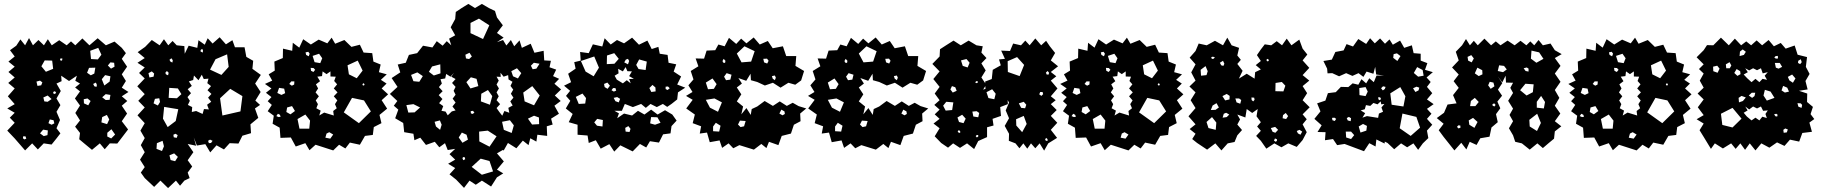

<svg xmlns="http://www.w3.org/2000/svg" viewBox="-20 -741 9296 979"><path d="M55 -35 17 -75 55 -115 30 -141 55 -166 17 -188 55 -210 20 -250 55 -290 22 -318 55 -346 23 -374 55 -401 23 -427 55 -453 31 -485 63 -508 84 -540 108 -510 128 -547 148 -510 176 -537 204 -510 224 -541 244 -510 282 -536 320 -510 342 -530 364 -510 400 -545 436 -510 478 -546 520 -510 564 -529 601 -497 622 -470 601 -441 628 -401 601 -362 622 -328 601 -294 635 -272 601 -250 629 -226 601 -202 628 -162 601 -123 633 -81 601 -39 578 -9 540 -10 514 20 489 -10 449 23 409 -10 384 -31 388 -63 363 -95 388 -127 364 -165 388 -203 362 -239 388 -275 363 -295 388 -315 364 -329 372 -355 332 -328 292 -355 294 -327 268 -315 290 -277 268 -239 288 -205 268 -171 286 -129 268 -87 288 -61 268 -35 243 -4 203 -10 173 21 144 -10 108 26ZM497 -462 481 -497 440 -482 444 -440 479 -438ZM298 -443H288L286 -435L292 -431L297 -434ZM246 -432 208 -433 191 -403 214 -375 251 -390ZM562 -421 543 -423 530 -407 546 -391 564 -401ZM466 -396 434 -395 424 -370 443 -357 461 -366ZM543 -352 516 -358 499 -337 512 -305 539 -325ZM184 -330 166 -325 171 -303 190 -306 196 -321ZM474 -308 469 -320 455 -313 461 -301 472 -298ZM260 -276 251 -272 253 -263 261 -262 266 -269ZM543 -257 519 -261 501 -245 519 -231 539 -232ZM243 -236 223 -254 201 -244 206 -224 223 -222ZM442 -226 426 -239 407 -235 408 -214 430 -204ZM525 -155 501 -144 497 -117 526 -108 537 -132ZM253 -128 234 -132 227 -113 243 -105 257 -112ZM548 -82 527 -64V-45L547 -35L567 -55ZM224 -76 200 -80 184 -61 203 -47 222 -52ZM110 -46H98L97 -36L104 -30L114 -34Z M718 167 698 139 718 111 694 73 718 35 698 -1 718 -37 696 -75 718 -113 681 -153 718 -193 685 -227 718 -261 680 -301 718 -341 689 -369 718 -397 681 -421 718 -445 682 -475 720 -502 754 -537 794 -510 816 -541 838 -510 860 -532 881 -510 920 -506 922 -467 942 -508 986 -497 992 -536 1024 -513 1039 -546 1064 -519 1100 -551 1132 -515 1165 -536 1178 -500H1227L1236 -451L1271 -431L1267 -390L1310 -359L1281 -315L1309 -272L1282 -228L1306 -206L1280 -188L1297 -140L1257 -107L1260 -62L1216 -49L1196 -9L1151 -11L1122 21L1084 0L1052 36L1027 -6L984 1L968 -40L980 2L937 -7L966 35L937 76L960 108L937 139L947 167L920 180L898 206L877 180L837 218L798 180L766 212ZM1015 -484 1011 -492 1003 -486V-478L1014 -473ZM1138 -464 1079 -439 1051 -386 1109 -359 1146 -400ZM854 -444 844 -436 849 -427 859 -422 861 -434ZM831 -379 823 -370 826 -362 837 -357 840 -370ZM766 -366 754 -377 737 -368 742 -346 763 -350ZM1013 -160 1020 -185 1045 -183 1036 -207 1057 -222 1041 -243 1058 -262 1038 -281 1056 -302 1037 -317 1043 -340 1019 -338 1009 -360 992 -332 969 -356 965 -333 943 -326 958 -303 937 -286 954 -266 936 -246 948 -227 938 -206 960 -195 958 -170 980 -175ZM887 -290 843 -293 840 -242 882 -240 905 -261ZM1216 -251 1154 -288 1102 -240 1114 -152 1206 -173ZM792 -240 770 -237 763 -214 785 -203 796 -221ZM889 -184 817 -196 811 -136 835 -93 876 -124ZM886 -52 875 -59 864 -54 866 -41 881 -38ZM1051 -29 1041 -23 1045 -11 1056 -12 1064 -23ZM809 -23 780 -11 778 18 806 29 816 5ZM887 59 868 41 844 51 850 75 873 81Z M1589 -3 1558 25 1537 -11 1488 6 1463 -40 1410 -38 1406 -90 1370 -110 1376 -151 1345 -174 1366 -206 1345 -225 1364 -246 1336 -268 1364 -290 1331 -313 1368 -330 1350 -362 1381 -381 1379 -427 1422 -445 1423 -493 1470 -482 1473 -523 1506 -498 1526 -541 1565 -514 1605 -539 1649 -520 1671 -549 1689 -518 1736 -537 1772 -502 1815 -513 1834 -473 1878 -470 1884 -427 1921 -412 1912 -373 1952 -362 1922 -334 1951 -315 1926 -290 1959 -260 1926 -230 1954 -187 1915 -155 1925 -113 1886 -93 1881 -53 1841 -48 1815 -3 1764 -14 1741 16 1709 -3 1679 26ZM1559 -467 1552 -477 1538 -474 1541 -461 1554 -454ZM1607 -467 1574 -456 1584 -424 1613 -419 1623 -444ZM1804 -432 1752 -408 1759 -362 1799 -342 1829 -381ZM1579 -394 1564 -395 1566 -380 1578 -374 1587 -385ZM1682 -152 1679 -175 1697 -189 1688 -210 1700 -229 1682 -250 1701 -270 1682 -290 1699 -311 1684 -328 1692 -350 1665 -351V-377L1645 -363L1625 -377L1622 -353L1598 -350L1612 -327L1591 -311L1602 -290L1589 -270L1606 -250L1590 -229L1601 -210L1593 -189L1615 -177L1608 -152L1633 -167ZM1481 -326H1465L1455 -313L1468 -304L1480 -310ZM1834 -317 1828 -312 1830 -306 1836 -305 1839 -311ZM1429 -289 1403 -293 1394 -267 1415 -257 1434 -266ZM1836 -229 1775 -242 1733 -168 1810 -113 1871 -173ZM1469 -200 1444 -193 1440 -170 1461 -158 1484 -175ZM1407 -156 1397 -161 1389 -149 1401 -144 1411 -146ZM1561 -126 1537 -157 1497 -134 1507 -85H1557ZM1679 -55 1659 -67 1645 -60 1639 -39 1664 -34Z M2306 175 2272 148 2301 116 2265 94 2301 73 2272 45 2301 18 2263 24 2249 -11 2220 10 2197 -18 2152 -2 2123 -39 2093 -26 2088 -59 2041 -67 2036 -114 1995 -138 2011 -182 1988 -202 2006 -226 1968 -262 2007 -298 1977 -343 2021 -372 2008 -412 2049 -421 2065 -461 2107 -470 2137 -508 2185 -499 2207 -531 2237 -508 2258 -531 2281 -510 2270 -544 2301 -561 2278 -602 2301 -644 2304 -680 2334 -700 2368 -721 2402 -700 2437 -721 2473 -700 2504 -685 2514 -652 2544 -612 2514 -573 2548 -549 2514 -526 2545 -537 2562 -509 2585 -537 2602 -505 2629 -535 2641 -497 2686 -518 2705 -472 2752 -482 2755 -433 2789 -431 2782 -398 2816 -386 2800 -353 2831 -339 2807 -314 2841 -285 2809 -254 2839 -226 2807 -202 2830 -161 2790 -136 2798 -106 2768 -97 2770 -48 2720 -54 2715 -19 2684 -36 2675 -1 2646 -24 2613 15 2570 -12 2548 27 2545 23 2514 41 2549 82 2514 124 2546 143 2514 163 2484 210 2437 180 2406 201 2374 180 2346 217ZM2422 -646 2379 -624V-572L2443 -542L2475 -612ZM2386 -453 2374 -472 2353 -462 2356 -443 2372 -440ZM2731 -416 2702 -421 2687 -406 2696 -388 2715 -391ZM2225 -413 2183 -402 2167 -375 2192 -356 2226 -367ZM2616 -393 2587 -378 2596 -352 2621 -341 2638 -368ZM2136 -353 2108 -372 2076 -359 2088 -327 2118 -324ZM2303 -178 2287 -198 2303 -218 2288 -238 2303 -258 2293 -278 2303 -298 2285 -318 2303 -338 2281 -350 2295 -370 2277 -350 2255 -364 2250 -341 2226 -337 2233 -315 2218 -297 2237 -276 2217 -256 2236 -236 2219 -215 2240 -200 2231 -176 2252 -172 2263 -153 2284 -173ZM2541 -151 2552 -175 2577 -166 2572 -191 2594 -203 2582 -224 2598 -243 2585 -263 2597 -284 2583 -303 2593 -324 2573 -336 2571 -358 2548 -350 2532 -370 2533 -349 2512 -350 2523 -330 2512 -310 2524 -290 2512 -270 2523 -250 2512 -230 2530 -210 2512 -190 2526 -170ZM2410 -339 2381 -347 2358 -322 2379 -290 2419 -302ZM2694 -302 2648 -269 2655 -224 2703 -204 2732 -254ZM2468 -282 2434 -263 2432 -224 2478 -207 2490 -251ZM2088 -210 2052 -205 2062 -167 2094 -168 2122 -193ZM2392 -176 2380 -174 2381 -163 2389 -160 2399 -166ZM2728 -142 2703 -151 2672 -136 2693 -106 2729 -108ZM2600 -102 2580 -128 2540 -120 2549 -79 2589 -63ZM2232 -105 2223 -127 2196 -120 2203 -96 2224 -79ZM2512 -46 2467 -75 2423 -70 2424 -20 2476 7ZM2359 -54 2335 -65 2319 -40 2338 -13 2366 -29ZM2350 61 2341 60 2338 66 2342 76 2352 71ZM2476 80 2431 68 2385 110 2437 150 2494 133Z M3143 0 3112 32 3087 -6 3043 17 3018 -26 2982 -12 2976 -50 2925 -54V-105L2880 -118L2900 -160L2865 -188L2888 -227L2866 -252L2887 -278L2856 -304L2892 -322L2877 -365L2915 -391L2908 -424L2941 -432L2938 -476L2982 -470L3003 -515L3051 -504L3063 -546L3094 -514L3126 -537L3162 -520L3203 -549L3238 -513L3281 -534L3303 -491L3337 -502L3344 -467L3384 -461L3389 -421L3428 -413L3415 -376L3453 -351L3433 -310L3474 -294L3437 -270L3433 -234L3404 -211L3382 -196L3360 -211L3329 -195L3297 -211L3273 -191L3249 -211L3207 -195L3166 -211L3151 -176H3113L3136 -163L3127 -138L3162 -162L3203 -152L3233 -176L3266 -157L3300 -182L3333 -157L3371 -179L3408 -157L3430 -126L3404 -98L3399 -61L3361 -56L3340 -14L3294 -21L3275 11L3243 -7L3206 31ZM3135 -441 3112 -470 3075 -458 3074 -414 3113 -416ZM3034 -396 3010 -453 2942 -430 2966 -376 3007 -352ZM3182 -441 3171 -437 3163 -423 3182 -413 3188 -430ZM3278 -427 3239 -438 3224 -410 3236 -389 3272 -384ZM3156 -316 3176 -332 3196 -316 3188 -338 3212 -339 3188 -353 3202 -377 3179 -378 3170 -399 3156 -377 3132 -390 3134 -367 3114 -355 3125 -335ZM3077 -320 3060 -313 3063 -297 3078 -288 3090 -304ZM3322 -295 3307 -308 3291 -292 3301 -272 3323 -275ZM3386 -300 3374 -299V-287L3384 -282L3395 -291ZM3118 -292H3106L3098 -281L3110 -274L3122 -279ZM2950 -264 2916 -247 2931 -211 2964 -213 2968 -241ZM3127 -246 3109 -242 3118 -225 3135 -219 3142 -237ZM3332 -143 3300 -144 3295 -112 3320 -105 3348 -115ZM3054 -129 3025 -135 3010 -117 3024 -100 3052 -96ZM3184 -98 3168 -89 3170 -70 3190 -68 3195 -84Z M3750 -1 3719 15 3695 -10 3662 13 3649 -25 3599 -16 3585 -65 3548 -60 3555 -97 3512 -113 3523 -157 3479 -188 3512 -232 3478 -252 3511 -272 3490 -306 3516 -336 3502 -379 3541 -403 3527 -443 3570 -442 3583 -483 3627 -485 3643 -514 3675 -505 3697 -548 3734 -517 3759 -544 3786 -520 3823 -550 3854 -514 3895 -532 3920 -495 3972 -505 3989 -455H4040L4036 -405L4080 -379L4065 -331L4035 -309L4000 -319L3960 -294L3921 -319L3880 -305L3841 -323L3809 -332L3807 -365L3785 -329L3745 -343L3763 -315L3737 -295L3760 -260L3737 -224L3769 -198L3760 -158L3786 -190L3808 -155L3813 -185L3841 -198L3879 -226L3921 -201L3956 -224L3992 -201L4022 -217L4052 -200L4091 -188L4060 -162L4062 -123L4028 -105L4013 -60L3966 -48L3949 -1L3901 -18L3888 14L3862 -7L3824 22ZM3828 -480 3776 -505 3737 -468 3761 -423 3810 -427ZM3899 -431 3891 -442 3872 -441 3876 -423 3892 -417ZM3679 -431 3670 -441 3664 -430 3667 -422 3677 -420ZM3710 -360 3685 -368 3672 -350 3682 -332 3704 -335ZM3931 -356 3916 -353 3920 -340 3931 -332 3936 -345ZM3613 -341 3579 -320 3590 -286 3620 -288 3634 -312ZM3661 -219 3623 -239 3579 -232 3600 -192 3641 -171ZM3980 -173 3964 -182 3954 -162 3970 -153 3982 -160ZM3782 -124 3753 -126 3743 -106 3756 -93 3774 -97ZM3654 -100 3630 -115 3616 -96V-72L3647 -70Z M4372 -1 4341 15 4317 -10 4284 13 4271 -25 4221 -16 4207 -65 4170 -60 4177 -97 4134 -113 4145 -157 4101 -188 4134 -232 4100 -252 4133 -272 4112 -306 4138 -336 4124 -379 4163 -403 4149 -443 4192 -442 4205 -483 4249 -485 4265 -514 4297 -505 4319 -548 4356 -517 4381 -544 4408 -520 4445 -550 4476 -514 4517 -532 4542 -495 4594 -505 4611 -455H4662L4658 -405L4702 -379L4687 -331L4657 -309L4622 -319L4582 -294L4543 -319L4502 -305L4463 -323L4431 -332L4429 -365L4407 -329L4367 -343L4385 -315L4359 -295L4382 -260L4359 -224L4391 -198L4382 -158L4408 -190L4430 -155L4435 -185L4463 -198L4501 -226L4543 -201L4578 -224L4614 -201L4644 -217L4674 -200L4713 -188L4682 -162L4684 -123L4650 -105L4635 -60L4588 -48L4571 -1L4523 -18L4510 14L4484 -7L4446 22ZM4450 -480 4398 -505 4359 -468 4383 -423 4432 -427ZM4521 -431 4513 -442 4494 -441 4498 -423 4514 -417ZM4301 -431 4292 -441 4286 -430 4289 -422 4299 -420ZM4332 -360 4307 -368 4294 -350 4304 -332 4326 -335ZM4553 -356 4538 -353 4542 -340 4553 -332 4558 -345ZM4235 -341 4201 -320 4212 -286 4242 -288 4256 -312ZM4283 -219 4245 -239 4201 -232 4222 -192 4263 -171ZM4602 -173 4586 -182 4576 -162 4592 -153 4604 -160ZM4404 -124 4375 -126 4365 -106 4378 -93 4396 -97ZM4276 -100 4252 -115 4238 -96V-72L4269 -70Z M4779 -12 4746 -46 4771 -87 4740 -111 4771 -135 4746 -158 4771 -182 4744 -206 4771 -230 4746 -264 4771 -298 4739 -338 4771 -377 4734 -415 4771 -453 4773 -490 4804 -510 4842 -534 4879 -510 4919 -534 4959 -510 4991 -505 4984 -473 5010 -445 4984 -418 5006 -382 4984 -346 5004 -316 5003 -325 5037 -338 5042 -385 5083 -408 5074 -438 5104 -441 5085 -483 5130 -481 5146 -519 5186 -510 5208 -534 5230 -510 5259 -545 5289 -510 5314 -533 5333 -505 5360 -471 5338 -433 5375 -403 5338 -374 5366 -352 5338 -330 5372 -290 5338 -250 5363 -230 5338 -210 5368 -180 5338 -150 5371 -115 5338 -79 5370 -38 5325 -10 5304 27 5281 -10 5259 15 5237 -10 5218 17 5198 -10 5178 15 5158 -10 5124 -23 5125 -59 5103 -99 5125 -138 5108 -178 5125 -218 5118 -231 5119 -210 5080 -195 5084 -150 5041 -135 5046 -101 5013 -92V-42L4968 -22L4947 19L4911 -10L4875 13L4840 -10L4814 12ZM5166 -450 5118 -429 5119 -374 5179 -353 5202 -410ZM4908 -440 4880 -433 4889 -405 4914 -397 4924 -421ZM5322 -379 5313 -371 5317 -361H5327L5329 -370ZM4963 -328 4956 -326 4953 -319 4961 -317 4967 -322ZM5005 -288 5004 -302 4993 -284ZM4851 -296 4834 -302 4826 -285 4838 -269 4858 -278ZM5057 -263 5039 -286 5010 -271 5020 -241 5050 -235ZM5296 -272H5284L5279 -260L5290 -252L5299 -261ZM4841 -219 4805 -222 4789 -202 4802 -177 4835 -180ZM5213 -207 5200 -222 5175 -214 5187 -191 5207 -189ZM4960 -174 4938 -172 4943 -147 4968 -143 4973 -165ZM4904 -136 4886 -156 4862 -142 4870 -119 4893 -113ZM5200 -150 5161 -133 5162 -101 5192 -67 5215 -109ZM4876 -72 4869 -78 4863 -70 4869 -64H4876ZM4968 -52 4961 -53 4955 -47 4961 -40 4968 -45ZM5321 -32 5314 -38 5309 -30 5313 -23H5322Z M5644 -3 5613 25 5592 -11 5543 6 5518 -40 5465 -38 5461 -90 5425 -110 5431 -151 5400 -174 5421 -206 5400 -225 5419 -246 5391 -268 5419 -290 5386 -313 5423 -330 5405 -362 5436 -381 5434 -427 5477 -445 5478 -493 5525 -482 5528 -523 5561 -498 5581 -541 5620 -514 5660 -539 5704 -520 5726 -549 5744 -518 5791 -537 5827 -502 5870 -513 5889 -473 5933 -470 5939 -427 5976 -412 5967 -373 6007 -362 5977 -334 6006 -315 5981 -290 6014 -260 5981 -230 6009 -187 5970 -155 5980 -113 5941 -93 5936 -53 5896 -48 5870 -3 5819 -14 5796 16 5764 -3 5734 26ZM5614 -467 5607 -477 5593 -474 5596 -461 5609 -454ZM5662 -467 5629 -456 5639 -424 5668 -419 5678 -444ZM5859 -432 5807 -408 5814 -362 5854 -342 5884 -381ZM5634 -394 5619 -395 5621 -380 5633 -374 5642 -385ZM5737 -152 5734 -175 5752 -189 5743 -210 5755 -229 5737 -250 5756 -270 5737 -290 5754 -311 5739 -328 5747 -350 5720 -351V-377L5700 -363L5680 -377L5677 -353L5653 -350L5667 -327L5646 -311L5657 -290L5644 -270L5661 -250L5645 -229L5656 -210L5648 -189L5670 -177L5663 -152L5688 -167ZM5536 -326H5520L5510 -313L5523 -304L5535 -310ZM5889 -317 5883 -312 5885 -306 5891 -305 5894 -311ZM5484 -289 5458 -293 5449 -267 5470 -257 5489 -266ZM5891 -229 5830 -242 5788 -168 5865 -113 5926 -173ZM5524 -200 5499 -193 5495 -170 5516 -158 5539 -175ZM5462 -156 5452 -161 5444 -149 5456 -144 5466 -146ZM5616 -126 5592 -157 5552 -134 5562 -85H5612ZM5734 -55 5714 -67 5700 -60 5694 -39 5719 -34Z M6084 -12 6059 -32 6076 -59 6046 -83 6076 -107 6040 -148 6076 -190 6051 -230 6076 -270 6045 -300 6076 -330 6054 -372 6076 -413 6046 -447 6076 -481 6092 -519 6133 -510 6175 -533 6216 -510 6238 -549 6260 -510 6298 -497 6289 -458 6307 -436 6289 -415 6316 -380 6297 -340 6337 -365 6377 -340 6380 -373 6409 -387 6383 -409 6409 -430 6389 -460 6409 -489 6429 -515 6462 -510 6490 -531 6517 -510 6541 -544 6565 -510 6605 -539 6622 -493 6646 -463 6622 -433 6656 -395 6622 -358 6656 -330 6622 -302 6645 -266 6622 -230 6658 -194 6622 -158 6643 -133 6622 -107 6643 -67 6622 -27 6592 8 6549 -10 6514 10 6478 -10 6437 17 6409 -23 6385 -48 6409 -74 6390 -96 6409 -118 6387 -148 6393 -185 6365 -165 6337 -185 6330 -142 6289 -157 6303 -132 6289 -106 6313 -78 6289 -51 6275 -17 6240 -10 6208 26 6177 -10 6135 22ZM6175 -448 6165 -452 6156 -450 6159 -441H6167ZM6449 -437 6442 -441 6437 -435 6442 -428 6449 -430ZM6223 -416 6216 -431 6200 -421 6207 -408 6218 -405ZM6138 -378 6127 -404 6102 -385 6104 -355 6132 -358ZM6516 -323 6484 -318 6483 -276 6524 -275 6534 -304ZM6250 -252 6235 -262 6213 -251 6227 -229 6249 -234ZM6375 -243 6361 -244 6362 -231 6370 -224 6377 -232ZM6298 -239H6279L6285 -219L6304 -212L6309 -231ZM6183 -215 6163 -203 6154 -180 6178 -181 6195 -193ZM6248 -157 6232 -166 6220 -161 6214 -141 6235 -144ZM6536 -165 6522 -154 6520 -138 6538 -134 6548 -149ZM6160 -144 6132 -119 6142 -88 6179 -79 6182 -116ZM6497 -79 6482 -94 6460 -88 6469 -69 6483 -64ZM6606 -79 6592 -73 6598 -61 6611 -54 6620 -70ZM6491 -31 6481 -35 6476 -24 6485 -18 6491 -23Z M6836 -7 6798 -1 6777 -32 6736 -26 6739 -67 6698 -68 6719 -102 6682 -135 6713 -173 6696 -214 6738 -228 6751 -266 6791 -271 6817 -298 6855 -297 6877 -316 6906 -309 6922 -337 6946 -316 6962 -342 6985 -322 6999 -356H7036L6997 -361L6992 -400L6983 -365L6948 -376L6932 -349L6907 -368L6876 -354L6844 -368L6808 -352L6773 -368L6749 -367L6747 -391L6728 -430L6771 -437L6789 -476L6831 -484L6846 -516L6879 -504L6906 -542L6946 -517L6966 -546L6990 -520L7017 -545L7042 -518L7065 -540L7082 -513L7119 -534L7140 -497L7179 -510L7188 -470L7224 -467V-432L7258 -419L7246 -385L7286 -373L7254 -346L7275 -323L7256 -298L7283 -266L7256 -234L7290 -210L7256 -186L7279 -161L7256 -135L7283 -105L7256 -75L7263 -37L7235 -10L7211 23L7187 -10L7155 10L7124 -10L7089 20L7055 -12L7041 -19L7040 -9L6998 -30L6994 6L6962 -11L6935 30ZM7103 -469 7086 -465 7084 -446 7105 -430 7121 -455ZM7234 -384 7206 -399 7189 -369 7211 -350 7239 -355ZM7045 -298 7032 -301 7022 -291 7031 -280 7041 -287ZM7217 -294 7203 -299 7185 -291 7197 -272 7213 -280ZM7120 -297 7069 -265 7076 -207 7136 -198 7146 -250ZM6954 -274 6943 -297 6911 -292 6912 -256 6943 -251ZM7018 -244 7008 -246V-235L7015 -230L7022 -236ZM7007 -140 7011 -162 7032 -171 7024 -193 7039 -211 7023 -209 7020 -224 7004 -209 6983 -216 6967 -201 6945 -205 6939 -184 6918 -178 6941 -164 6927 -141 6950 -149ZM7202 -145 7131 -162 7117 -87 7173 -48 7221 -90ZM6858 -145 6847 -139 6852 -127 6867 -123 6869 -138ZM6784 -141 6772 -140 6774 -128 6786 -124 6793 -135ZM6950 -99 6930 -109 6908 -96 6917 -65 6947 -75ZM6869 -70H6842L6844 -40L6869 -32L6885 -52Z M7341 -43 7316 -77 7341 -110 7306 -139 7343 -166 7361 -208 7407 -214 7389 -256 7418 -293 7392 -327 7418 -361 7384 -397 7418 -433 7403 -477 7435 -510 7455 -542 7475 -510 7495 -533 7515 -510 7549 -544 7583 -510 7607 -530 7631 -510 7667 -534 7703 -510 7733 -533 7763 -510 7783 -530 7803 -510 7825 -537 7847 -510 7886 -519 7908 -485 7943 -465 7908 -445 7937 -405 7908 -366 7937 -324 7908 -282 7931 -242 7908 -202 7936 -162 7908 -123 7941 -97 7908 -71 7904 -34 7875 -10 7847 14 7819 -10 7780 22 7740 -10 7706 -18 7695 -51 7674 -87 7695 -123 7677 -155 7695 -187 7670 -227 7695 -267 7681 -293 7695 -319 7659 -320 7657 -355 7640 -321 7618 -351 7640 -317 7618 -284 7639 -253 7615 -223 7630 -189 7608 -159 7617 -118 7585 -91 7575 -44 7528 -36 7509 -2 7474 -18 7457 21 7431 -13 7396 26ZM7828 -474 7789 -483 7786 -442 7814 -421 7850 -441ZM7482 -460 7463 -451 7466 -432 7484 -423 7495 -443ZM7649 -405 7624 -408 7617 -379 7644 -373 7663 -387ZM7774 -391 7765 -397 7749 -393 7759 -379 7774 -376ZM7538 -383 7513 -396 7500 -367 7520 -353 7539 -362ZM7595 -320 7576 -324 7568 -306 7581 -288 7600 -301ZM7800 -311 7758 -314 7731 -281 7764 -254 7796 -271ZM7858 -221 7838 -252 7816 -222V-192L7852 -188ZM7520 -221 7500 -242 7480 -226 7476 -200H7503ZM7606 -206 7599 -214 7590 -210 7591 -202 7600 -198ZM7818 -161 7778 -130 7780 -96 7817 -73 7837 -114ZM7491 -140 7469 -127 7472 -105 7498 -89 7514 -119ZM7426 -101 7416 -102 7409 -94 7417 -86 7427 -90Z M8235 -3 8204 25 8183 -11 8134 6 8109 -40 8056 -38 8052 -90 8016 -110 8022 -151 7991 -174 8012 -206 7991 -225 8010 -246 7982 -268 8010 -290 7977 -313 8014 -330 7996 -362 8027 -381 8025 -427 8068 -445 8069 -493 8116 -482 8119 -523 8152 -498 8172 -541 8211 -514 8251 -539 8295 -520 8317 -549 8335 -518 8382 -537 8418 -502 8461 -513 8480 -473 8524 -470 8530 -427 8567 -412 8558 -373 8598 -362 8568 -334 8597 -315 8572 -290 8605 -260 8572 -230 8600 -187 8561 -155 8571 -113 8532 -93 8527 -53 8487 -48 8461 -3 8410 -14 8387 16 8355 -3 8325 26ZM8205 -467 8198 -477 8184 -474 8187 -461 8200 -454ZM8253 -467 8220 -456 8230 -424 8259 -419 8269 -444ZM8450 -432 8398 -408 8405 -362 8445 -342 8475 -381ZM8225 -394 8210 -395 8212 -380 8224 -374 8233 -385ZM8328 -152 8325 -175 8343 -189 8334 -210 8346 -229 8328 -250 8347 -270 8328 -290 8345 -311 8330 -328 8338 -350 8311 -351V-377L8291 -363L8271 -377L8268 -353L8244 -350L8258 -327L8237 -311L8248 -290L8235 -270L8252 -250L8236 -229L8247 -210L8239 -189L8261 -177L8254 -152L8279 -167ZM8127 -326H8111L8101 -313L8114 -304L8126 -310ZM8480 -317 8474 -312 8476 -306 8482 -305 8485 -311ZM8075 -289 8049 -293 8040 -267 8061 -257 8080 -266ZM8482 -229 8421 -242 8379 -168 8456 -113 8517 -173ZM8115 -200 8090 -193 8086 -170 8107 -158 8130 -175ZM8053 -156 8043 -161 8035 -149 8047 -144 8057 -146ZM8207 -126 8183 -157 8143 -134 8153 -85H8203ZM8325 -55 8305 -67 8291 -60 8285 -39 8310 -34Z M8667 -43 8646 -77 8667 -111 8631 -133 8667 -154 8637 -194 8667 -234 8636 -264 8667 -294 8647 -330 8667 -366 8643 -389 8667 -413 8631 -449 8667 -485 8684 -511 8716 -510 8755 -549 8795 -510 8826 -544 8858 -510 8884 -530 8909 -510 8937 -535 8965 -510 8998 -537 9025 -505 9060 -522 9085 -493 9131 -509 9146 -462 9194 -450 9188 -400 9207 -364 9186 -328 9197 -285 9153 -278 9195 -264 9194 -221 9224 -196 9212 -159 9231 -134 9206 -116 9219 -69 9170 -63 9154 -19 9107 -29 9079 3 9041 -15 9002 12 8961 -10 8931 26 8902 -10 8878 23 8854 -10 8830 18 8807 -10 8765 16 8724 -10 8704 18ZM8866 -489 8852 -478 8850 -455 8872 -461 8882 -477ZM9045 -456 9034 -455 9027 -448 9035 -442 9046 -443ZM9162 -439 9149 -431 9148 -420 9159 -414 9167 -424ZM8808 -407 8799 -424 8780 -413 8782 -393H8800ZM9055 -420H9030L9035 -396L9049 -391L9067 -400ZM8748 -391 8736 -406 8715 -401 8716 -378 8738 -370ZM8911 -322 8931 -339 8951 -322 8967 -339 8990 -334 8978 -355 8994 -373 8968 -367 8959 -393 8939 -383 8919 -393 8899 -382 8879 -393 8892 -373 8871 -361 8889 -342ZM8853 -378 8835 -389 8823 -369 8839 -354 8855 -363ZM9135 -341 9118 -361 9096 -349 9104 -331 9122 -319ZM9093 -294 9072 -303 9064 -280 9081 -269 9102 -274ZM9008 -274 8979 -283 8972 -254 8989 -228 9028 -242ZM8930 -268H8912L8897 -254L8914 -242L8926 -251ZM8860 -252 8845 -242 8847 -219 8867 -226 8882 -244ZM9169 -206 9162 -214 9145 -215 9150 -197 9166 -191ZM8911 -127 8931 -141 8951 -127 8966 -146 8989 -139 8982 -160 8994 -178 8970 -176 8959 -198 8939 -188 8919 -198 8899 -183 8879 -198 8891 -178 8871 -166 8887 -147ZM8814 -191 8755 -161 8762 -104 8814 -91 8860 -136ZM9044 -156 9037 -161 9026 -158 9033 -148 9042 -147ZM9096 -81 9083 -86 9073 -79 9075 -64 9091 -66Z"/></svg>

Font: Rubik Gemstones
Style: Regular
Weight: 400
Designer: Hubert and Fischer, NaN
Foundry: Hubert and Fischer, NaN
Version: Version 2.200